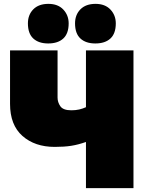

<svg xmlns="http://www.w3.org/2000/svg" viewBox="-20 -974 757 994"><path d="M425 0V-239Q385.5 -225 348.8 -219.2Q312 -213.5 263.5 -213.5Q160.5 -213.5 96.2 -270.2Q32 -327 32 -436V-713H278V-469Q278 -444.5 292.5 -423.8Q307 -403 349.5 -403Q371.5 -403 390 -407.2Q408.5 -411.5 425 -419V-713H671V0ZM473.5 -749Q424 -749 396.2 -774.8Q368.5 -800.5 368.5 -853Q368.5 -897.5 396.5 -925.8Q424.5 -954 474.5 -954Q524 -954 551.8 -924.5Q579.5 -895 579.5 -853Q579.5 -800.5 551.8 -774.8Q524 -749 473.5 -749ZM229.5 -749Q180 -749 152.2 -774.8Q124.5 -800.5 124.5 -853Q124.5 -897.5 152.5 -925.8Q180.5 -954 230.5 -954Q280 -954 307.8 -924.5Q335.5 -895 335.5 -853Q335.5 -800.5 307.8 -774.8Q280 -749 229.5 -749Z"/></svg>

Font: Commissioner Black
Style: Regular
Weight: 900
Designer: Kostas Bartsokas
Foundry: Kostas Bartsokas
Version: Version 1.000; ttfautohint (v1.8.3)